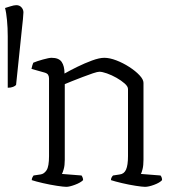

<svg xmlns="http://www.w3.org/2000/svg" viewBox="-69 -724 685 744"><path d="M-39 -384V-583Q-39 -616 -41.9 -646Q-44.7 -676 -49.5 -693Q-42.8 -695 -28.6 -699.5Q-14.3 -704 -5.8 -704Q6.6 -704 14.2 -695.5Q21.8 -687 21.8 -676Q21.8 -671 19.9 -649.5Q18 -628 16.1 -614L-6.7 -395Q-9.6 -391 -18.1 -387.5Q-26.7 -384 -39 -384ZM188 0Q178 0 151.5 -4Q125 -8 97 -14.5Q69 -21 54 -26Q54 -32 57 -37.5Q60 -43 61 -44L88 -48Q102 -50 111.5 -64.5Q121 -79 121 -119V-420Q121 -428 117.5 -434Q114 -440 103 -443L53 -457Q56 -472 60 -481Q74 -487 97.5 -493.5Q121 -500 131 -500Q159 -500 170 -484Q181 -468 181 -439Q202 -451 230.5 -465Q259 -479 287.5 -489.5Q316 -500 335 -500Q356 -500 382 -490Q408 -480 432 -464.5Q456 -449 471.5 -432.5Q487 -416 487 -403V-105Q487 -83 483.5 -69Q480 -55 477 -50L553 -44Q559 -37 559 -26Q550 -16 528.5 -8Q507 0 493 0Q483 0 457 -4Q431 -8 403.5 -14.5Q376 -21 361 -26Q361 -32 363.5 -36.5Q366 -41 369 -44L395 -48Q412 -50 419.5 -67Q427 -84 427 -119V-379Q427 -389 414 -400.5Q401 -412 382.5 -422.5Q364 -433 345.5 -439.5Q327 -446 316 -446Q309 -446 291 -440Q273 -434 251 -425.5Q229 -417 210 -409.5Q191 -402 182 -398V-105Q182 -83 178 -69Q174 -55 171 -50L247 -44Q253 -35 253 -26Q243 -16 221.5 -8Q200 0 188 0Z"/></svg>

Font: Texturina Thin
Style: Regular
Weight: 100
Designer: Guillermo Torres Carreño
Foundry: Omnibus-Type
Version: Version 1.002; ttfautohint (v1.8.3)